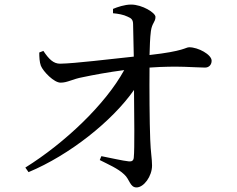

<svg xmlns="http://www.w3.org/2000/svg" viewBox="-20 -797 1040 841"><path d="M246 -435C276 -435 298 -451 343 -459C390 -469 455 -481 524 -490C442 -340 264 -171 91 -63L105 -43C285 -118 472 -267 567 -403C568 -284 570 -146 566 -107C565 -94 558 -89 545 -90C516 -93 466 -105 424 -113L417 -96C454 -77 497 -59 524 -33C548 -12 549 24 578 24C610 24 646 -25 646 -72C646 -102 640 -129 638 -186C635 -260 634 -412 635 -501C761 -510 835 -501 878 -501C896 -501 907 -514 907 -531C907 -558 848 -590 809 -590C792 -590 788 -573 635 -556C636 -590 637 -632 641 -661C646 -697 661 -700 661 -723C661 -741 603 -777 554 -777C526 -777 494 -766 475 -758V-739C497 -737 521 -733 539 -724C556 -717 563 -710 563 -690L566 -549C459 -538 309 -519 243 -518C214 -518 194 -538 170 -574L152 -567C152 -548 153 -525 159 -509C169 -484 217 -434 246 -435Z"/></svg>

Font: Source Han Serif SC Medium
Style: Regular
Weight: 500
Designer: Ryoko NISHIZUKA 西塚涼子 (kana & ideographs); Frank Grießhammer (Latin, Greek & Cyrillic); Wenlong ZHANG 张文龙 (bopomofo); San
Foundry: Adobe
Version: Version 2.003;hotconv 1.1.1;makeotfexe 2.6.0